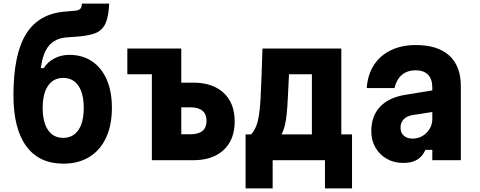

<svg xmlns="http://www.w3.org/2000/svg" viewBox="-20 -882 2640 1057"><path d="M329 19Q195 19 124.5 -77.5Q54 -174 54 -357Q54 -582 123 -694Q192 -806 336 -818L393 -823Q413 -825 421.5 -833Q430 -841 431 -862H581Q578 -791 561 -753.5Q544 -716 508.5 -701Q473 -686 412 -681L346 -676Q283 -671 249 -630Q215 -589 205 -507H221Q242 -541 279.5 -560.5Q317 -580 362 -580Q434 -580 486.5 -544.5Q539 -509 567.5 -444Q596 -379 596 -289Q596 -193 564 -124Q532 -55 472 -18Q412 19 329 19ZM328 -123Q382 -123 411.5 -166Q441 -209 441 -288Q441 -367 411.5 -410Q382 -453 328 -453Q274 -453 244.5 -410Q215 -367 215 -288Q215 -209 244.5 -166Q274 -123 328 -123Z M816 0V-473H681V-615H978V-427H1044Q1151 -427 1211.5 -370.5Q1272 -314 1272 -214Q1272 -113 1211.5 -56.5Q1151 0 1044 0ZM978 -143H1030Q1073 -143 1095 -161.5Q1117 -180 1117 -217Q1117 -253 1095 -272Q1073 -291 1030 -291H978Z M1332 155V-142H1362Q1378 -159 1388.5 -183.5Q1399 -208 1405 -244Q1411 -280 1414 -331.5Q1417 -383 1419.5 -452.5Q1422 -522 1425 -615H1859V-142H1918V155H1769V0H1481V155ZM1530 -142H1697V-473H1571Q1567 -396 1564.5 -342Q1562 -288 1558 -251Q1554 -214 1547.5 -188.5Q1541 -163 1530 -142Z M2370 -386V-267L2249 -248Q2219 -243 2202 -225Q2185 -207 2185 -179Q2185 -151 2203 -135Q2221 -119 2252 -119Q2282 -119 2306 -133.5Q2330 -148 2345 -172.5Q2360 -197 2360 -226V-400Q2360 -446 2336.5 -470.5Q2313 -495 2268 -495Q2237 -495 2213.5 -483.5Q2190 -472 2174.5 -450Q2159 -428 2152 -397H1999Q2004 -471 2038.5 -524Q2073 -577 2132 -605.5Q2191 -634 2269 -634Q2390 -634 2453.5 -576Q2517 -518 2517 -408V0H2360V-57H2322Q2307 -22 2277.5 -3.5Q2248 15 2201 15Q2149 15 2109.5 -7.5Q2070 -30 2047 -69.5Q2024 -109 2024 -159Q2024 -243 2072 -294Q2120 -345 2211 -360Z"/></svg>

Font: Martian Mono SemiCondensed
Style: Bold
Weight: 700
Width: 4
Designer: Roman Shamin
Foundry: Evil Martians
Version: Version 1.000